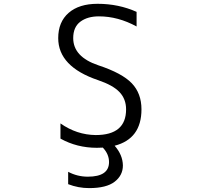

<svg xmlns="http://www.w3.org/2000/svg" viewBox="-20 -760 1040 1000"><path d="M488.3 -740.2Q597.7 -740.2 691.4 -698.2V-622.1Q594.7 -674.8 495.1 -674.8Q435.5 -674.8 398.4 -647Q361.3 -619.1 361.3 -561.5Q361.3 -463.9 492.2 -419.9Q616.2 -378.9 666.5 -326.2Q716.8 -273.4 716.8 -190.4Q716.8 -37.1 577.1 -1Q619.1 46.9 620.1 101.6Q620.1 153.3 577.1 186.5Q534.2 219.7 444.3 219.7Q387.7 219.7 335 199.2V134.8Q382.8 160.2 437.5 160.2Q547.9 160.2 547.9 84Q547.9 43 515.6 8.8Q505.9 9.8 484.4 9.8Q380.9 9.8 294.9 -38.1V-117.2Q379.9 -57.6 478.5 -56.6Q636.7 -56.6 636.7 -190.4Q636.7 -244.1 602.5 -280.3Q568.4 -316.4 490.2 -342.8Q283.2 -413.1 283.2 -561.5Q283.2 -645.5 337.4 -692.9Q391.6 -740.2 488.3 -740.2Z"/></svg>

Font: Gen Shin Gothic Monospace Normal
Style: Regular
Weight: 350
Designer: [Source Han Sans]
Ryoko NISHIZUKA  (kana & ideographs); Paul D. Hunt (Latin, Greek & Cyrillic); Wenlong ZHANG  (bopomofo
Version: Version 1.002.20150607